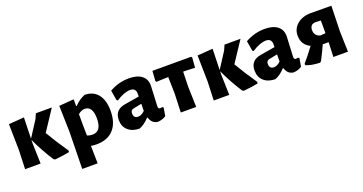

<svg xmlns="http://www.w3.org/2000/svg" viewBox="-36 -1066 3477 1839"><g transform="rotate(-20 1702.0 -146.5)"><path d="M55 0 62 -191 57 -458 214 -470 208 -255 312 -416 335 -468H498L359 -258Q420 -153 507 -26L506 -10Q455 1 359 11L343 3Q263 -122 208 -243L207 -207L213 0Z M721 -470V-401H728Q777 -452 833 -474Q920 -474 968 -414.5Q1016 -355 1016 -246Q1016 -123 954.5 -56Q893 11 780 11Q756 11 724 6L727 185H570L577 -191L570 -458ZM720 -207 722 -100Q749 -90 777 -90Q868 -90 868 -223Q867 -348 788 -348Q755 -348 720 -319Z M1285 -478Q1369 -478 1415 -442.5Q1461 -407 1461 -341Q1461 -324 1456 -235Q1451 -146 1451 -132Q1451 -106 1471 -106Q1480 -106 1493 -110L1504 -101L1490 -18Q1456 5 1408 9Q1346 3 1327 -63H1320Q1273 -11 1219 10Q1145 9 1102 -30Q1059 -69 1059 -136Q1059 -239 1167 -257L1316 -282V-311Q1316 -369 1259 -369Q1199 -369 1115 -315L1104 -322L1087 -425Q1181 -478 1285 -478ZM1315 -208 1230 -191Q1200 -185 1200 -152Q1200 -102 1246 -102Q1280 -102 1314 -136Z M1642 0 1649 -191 1645 -360H1620L1524 -356L1516 -366L1523 -468H1917L1925 -458L1917 -356L1821 -360H1797L1793 -207L1799 0Z M1978 0 1985 -191 1980 -458 2137 -470 2131 -255 2235 -416 2258 -468H2421L2282 -258Q2343 -153 2430 -26L2429 -10Q2378 1 2282 11L2266 3Q2186 -122 2131 -243L2130 -207L2136 0Z M2669 -478Q2753 -478 2799 -442.5Q2845 -407 2845 -341Q2845 -324 2840 -235Q2835 -146 2835 -132Q2835 -106 2855 -106Q2864 -106 2877 -110L2888 -101L2874 -18Q2840 5 2792 9Q2730 3 2711 -63H2704Q2657 -11 2603 10Q2529 9 2486 -30Q2443 -69 2443 -136Q2443 -239 2551 -257L2700 -282V-311Q2700 -369 2643 -369Q2583 -369 2499 -315L2488 -322L2471 -425Q2565 -478 2669 -478ZM2699 -208 2614 -191Q2584 -185 2584 -152Q2584 -102 2630 -102Q2664 -102 2698 -136Z M3059 8Q2970 5 2918 -18L2916 -33Q2970 -95 3029 -175Q2945 -213 2945 -309Q2945 -379 2999 -424Q3053 -469 3136 -469L3347 -468L3340 -207L3346 0H3197L3203 -149H3143Q3116 -87 3072 -3ZM3093 -311Q3093 -252 3151 -236L3204 -240V-369L3153 -372Q3093 -372 3093 -311Z"/></g></svg>

Font: Alegreya Sans SC ExtraBold
Style: Regular
Weight: 800
Designer: Juan Pablo del Peral
Foundry: Huerta Tipografica
Version: Version 2.007